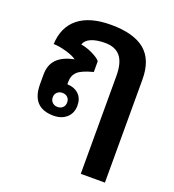

<svg xmlns="http://www.w3.org/2000/svg" viewBox="-145 -673 942 1039"><g transform="rotate(20 326.0 -153.0)"><path d="M294.9 -86.9Q294.9 -43 266.1 -17.1Q237.3 8.8 190.9 8.8Q64.9 8.8 64.9 -127V-182.1Q64.9 -238.3 97.4 -271.2Q129.9 -304.2 194.8 -316.9Q175.3 -332 132.6 -344Q89.8 -356 60.1 -356Q64.5 -455.1 129.9 -507.6Q195.3 -560.1 316.9 -560.1Q448.2 -560.1 512.7 -506.6Q577.1 -453.1 577.1 -339.8V253.9H438V-309.1Q438 -385.7 408.7 -421.4Q379.4 -457 319.8 -457Q271.5 -457 240.5 -443.8Q209.5 -430.7 201.2 -404.8Q233.9 -399.9 269 -382.8Q304.2 -365.7 315.9 -350.1V-288.1Q249.5 -271 226.8 -249Q204.1 -227.1 204.1 -191.9V-176.8Q247.6 -174.3 271.2 -150.6Q294.9 -127 294.9 -86.9ZM236.8 -84Q236.8 -102.1 225.3 -113Q213.9 -124 194.8 -124Q177.7 -124 165.8 -113Q153.8 -102.1 153.8 -84Q153.8 -65.4 165.8 -54.2Q177.7 -43 194.8 -43Q213.9 -43 225.3 -54.2Q236.8 -65.4 236.8 -84Z"/></g></svg>

Font: Droid Sans Thai
Style: Bold
Weight: 700
Designer: Steve Matteson
Foundry: Ascender Corporation
Version: Version 1.00